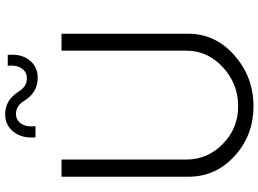

<svg xmlns="http://www.w3.org/2000/svg" viewBox="-152 -862 1023 760"><g transform="rotate(-90 360.0 -481.5)"><path d="M432.1 -844.2Q375 -844.2 341.8 -897Q321.8 -930.2 290 -930.2Q264.2 -930.2 250.5 -908.7Q236.8 -887.2 241.2 -853H196.8Q191.9 -904.8 218 -939Q244.1 -973.1 288.1 -973.1Q344.2 -973.1 377.9 -919.9Q397.9 -886.7 431.2 -887.2Q456.1 -887.2 470 -908.2Q483.9 -929.2 480 -962.9H522.9Q528.8 -911.1 502.9 -877.7Q477.1 -844.2 432.1 -844.2ZM41 -247.1V-750H108.9V-256.8Q108.9 -171.9 170.9 -111.3Q232.9 -50.8 319.8 -50.8Q408.7 -50.8 474.4 -111.3Q540 -171.9 540 -256.8V-750H606.9V-247.1Q606.9 -141.1 521.5 -65.7Q436 9.8 320.1 9.8Q204.1 9.8 122.6 -65.2Q41 -140.1 41 -247.1Z"/></g></svg>

Font: Oakes Grotesk
Style: Light
Weight: 300
Designer: Samuel Oakes
Foundry: Samuel Oakes
Version: Version 1.0 | wf-rip DC20170320